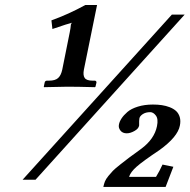

<svg xmlns="http://www.w3.org/2000/svg" viewBox="-20 -659 753 762"><path d="M662.1 -601.1H712.9L121.1 54.2H69.8ZM482.9 -129.9Q466.3 -129.9 457.8 -141.1Q449.2 -152.3 452.1 -165Q454.1 -176.3 462.4 -189Q470.7 -201.7 485.6 -214.6Q500.5 -227.5 527.1 -235.8Q553.7 -244.1 586.9 -244.1Q606 -244.1 622.3 -241.7Q638.7 -239.3 653.8 -233.4Q668.9 -227.5 679 -218.3Q689 -209 693.4 -194.3Q697.8 -179.2 693.8 -160.2Q685.1 -115.7 613.8 -64Q545.9 -18.6 522 2.7Q498 23.9 492.2 43H599.1Q613.3 20 625 -5.9L668 2.9L637.2 83H390.1Q392.6 70.8 396.5 61Q400.4 51.3 410.4 39.1Q420.4 26.9 428 19Q435.5 11.2 457 -5.9L492.2 -33.2L541 -68.8Q592.8 -107.4 603 -158.2Q608.9 -187 598.6 -200.4Q588.4 -213.9 576.2 -213.9Q558.6 -213.9 546.6 -206.1Q534.7 -198.2 533.2 -189Q532.2 -184.1 532.2 -178.2V-161.1Q530.3 -148.4 513.7 -139.2Q497.1 -129.9 482.9 -129.9ZM227.1 -382.8 256.8 -530.8Q258.8 -539.6 259.8 -547.6Q260.7 -555.7 261 -558.8Q261.2 -562 262.5 -564.5Q263.7 -566.9 266.1 -568.8Q253.9 -566.4 188 -543.9L184.1 -578.1Q252 -602.5 318.8 -639.2H365.2L313 -382.8Q308.6 -360.4 316.2 -349.6Q323.7 -338.9 347.2 -338.9H356Q359.4 -338.9 361.3 -336.7Q363.3 -334.5 362.8 -331.1L358.9 -314.9L356.9 -313Q287.1 -314.9 248 -314.9L154.8 -313L153.8 -314.9L157.2 -331.1Q158.7 -338.9 167 -338.9H174.8Q199.2 -338.9 210.7 -349.4Q222.2 -359.9 227.1 -382.8Z"/></svg>

Font: Linux Libertine G
Style: Bold Italic
Weight: 700
Italic angle: -11.5°
Designer: Philipp H. Poll
Foundry: Philipp H. Poll
Version: Version 4.1.0